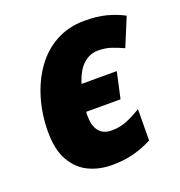

<svg xmlns="http://www.w3.org/2000/svg" viewBox="-108 -651 704 753"><g transform="rotate(-20 244.0 -274.5)"><path d="M234 10Q182 10 138.5 -10.5Q95 -31 68.5 -77Q42 -123 42 -197Q42 -269 61 -334Q80 -399 116 -450Q152 -501 205 -530Q258 -559 325 -559Q377 -559 415.5 -549Q454 -539 488 -521L439 -403Q415 -414 390.5 -422.5Q366 -431 335 -431Q300 -431 273 -406.5Q246 -382 230 -330H377L353 -221H210Q209 -217 209 -212.5Q209 -208 209 -204Q209 -163 226.5 -140.5Q244 -118 280 -118Q314 -118 343 -130Q372 -142 404 -161L403 -31Q367 -12 326.5 -1Q286 10 234 10Z"/></g></svg>

Font: Noto Sans Disp ExtBd
Style: Italic
Weight: 800
Italic angle: -12°
Designer: Monotype Design Team
Foundry: Monotype Imaging Inc.
Version: Version 2.000;GOOG;noto-source:20170915:90ef993387c0